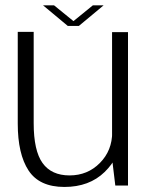

<svg xmlns="http://www.w3.org/2000/svg" viewBox="-20 -716 583 741"><path d="M425 0H474V-592H412.5V-103.5ZM110 -593H48.5V-239Q48.5 -121.5 90.2 -58Q132 5.5 228.5 5.5Q324.5 5.5 383.8 -52.2Q443 -110 443 -179L413 -206Q413 -135 365.5 -87Q318 -39 248.5 -39Q178.5 -39 144.2 -86.8Q110 -134.5 110 -240.5ZM241.5 -616H284.5L380 -695.5H338.5L263.5 -634.5L188.5 -695.5H146Z"/></svg>

Font: Anybody Thin Light
Style: Regular
Weight: 300
Version: Version 1.113;gftools[0.9.25]